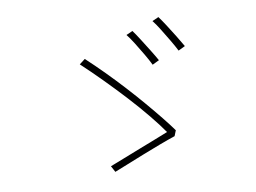

<svg xmlns="http://www.w3.org/2000/svg" viewBox="-72 -829 1143 857"><g transform="rotate(-10 500.0 -400.5)"><path d="M569 -683Q581 -667 598.5 -639.5Q616 -612 634 -583Q652 -554 663 -534L632 -519Q622 -540 605 -569Q588 -598 570.5 -626Q553 -654 540 -670ZM694 -724Q706 -708 723.5 -681Q741 -654 758.5 -625.5Q776 -597 788 -576L757 -561Q746 -583 729 -611.5Q712 -640 695 -667.5Q678 -695 665 -711ZM673 -188Q643 -178 603 -163Q563 -148 521.5 -131.5Q480 -115 444 -100.5Q408 -86 385 -77L370 -105Q394 -114 431.5 -129Q469 -144 510.5 -160Q552 -176 587.5 -190Q623 -204 643 -212Q619 -247 581 -293.5Q543 -340 497 -390Q451 -440 403 -488.5Q355 -537 312 -577L338 -597Q378 -560 418.5 -519Q459 -478 497.5 -436Q536 -394 570.5 -353.5Q605 -313 634 -277Q663 -241 683 -213Z"/></g></svg>

Font: Noto Sans JP Thin Thin
Style: Regular
Weight: 250
Version: Version 2.004-H2;hotconv 1.0.118;makeotfexe 2.5.65603